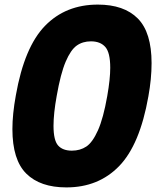

<svg xmlns="http://www.w3.org/2000/svg" viewBox="-20 -799 680 836"><path d="M34 -237Q34 -302 49 -384Q86 -594 176 -686.5Q266 -779 406 -779Q520 -779 580 -718.5Q640 -658 640 -524Q640 -456 626 -379Q589 -169 499 -76Q409 17 269 17Q155 17 94.5 -43Q34 -103 34 -237ZM447 -381Q460 -455 460 -504Q460 -570 438.5 -594.5Q417 -619 376 -619Q340 -619 314 -600.5Q288 -582 266 -530.5Q244 -479 227 -382Q213 -305 213 -251Q213 -188 233 -165.5Q253 -143 293 -143Q329 -143 356 -161Q383 -179 406.5 -231.5Q430 -284 447 -381Z"/></svg>

Font: Open Sauce One Black Italic
Style: Regular
Weight: 900
Italic angle: -10°
Designer: Alfredo Marco Pradil
Foundry: Creative Sauce Fz LLC
Version: Version 1.477